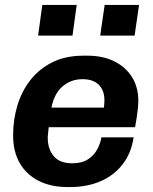

<svg xmlns="http://www.w3.org/2000/svg" viewBox="-20 -746 617 776"><path d="M253 10Q186 10 136.5 -15Q87 -40 60 -86.5Q33 -133 33 -199Q33 -264 51 -322Q69 -380 104.5 -424.5Q140 -469 193 -495Q246 -521 318 -521H334Q394 -521 440 -499Q486 -477 512.5 -436Q539 -395 539 -339Q539 -326 537.5 -309.5Q536 -293 533 -274Q530 -255 526 -232H177Q176 -221 174.5 -209Q173 -197 173 -189Q173 -143 197.5 -114.5Q222 -86 272 -86Q311 -86 335.5 -102Q360 -118 373 -142.5Q386 -167 390 -191H520Q511 -128 476 -82.5Q441 -37 386.5 -13.5Q332 10 264 10ZM188 -311H400Q401 -320 401.5 -327Q402 -334 402 -341Q402 -381 379 -403.5Q356 -426 314 -426Q267 -426 233 -397Q199 -368 188 -311ZM134 -602 151 -726H290L273 -602ZM385 -602 403 -726H542L524 -602Z"/></svg>

Font: Chivo SemiBold
Style: Italic
Weight: 600
Italic angle: -8.05°
Designer: Hector Gatti
Foundry: Omnibus-Type
Version: Version 2.002